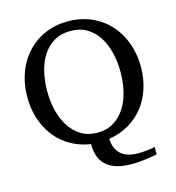

<svg xmlns="http://www.w3.org/2000/svg" viewBox="-124 -792 987 1079"><g transform="rotate(-15 369.5 -253.0)"><path d="M582 -335Q582 -394 569.3 -447.5Q556.6 -501 530.5 -541.7Q504.4 -582.5 464.4 -606.7Q424.3 -630.9 369.1 -630.9Q314.5 -630.9 274.2 -607.4Q233.9 -584 207.5 -543.7Q181.2 -503.4 168.5 -450Q155.8 -396.5 155.8 -336.9Q155.8 -278.3 168.9 -224.4Q182.1 -170.4 208.7 -129.2Q235.4 -87.9 275.4 -63.5Q315.4 -39.1 369.1 -39.1Q423.3 -39.1 463.4 -63.2Q503.4 -87.4 529.8 -128.2Q556.2 -168.9 569.1 -222.7Q582 -276.4 582 -335ZM700.2 -335Q700.2 -267.6 681.4 -209Q662.6 -150.4 627 -105Q591.3 -59.6 540 -29.5Q488.8 0.5 423.8 11.2Q424.8 67.4 458.7 99.6Q492.7 131.8 562 131.8Q580.1 131.8 596.2 130.4Q612.3 128.9 625 127.2Q637.7 125.5 646.2 123.8Q654.8 122.1 658.2 121.1V164.1Q652.8 165 638.9 168Q625 170.9 605 173.8Q585 176.8 560.5 179Q536.1 181.2 509.8 181.2Q457 181.2 420.4 169.4Q383.8 157.7 360.6 135.7Q337.4 113.8 327.1 82.8Q316.9 51.8 316.9 13.2Q256.8 4.4 206.1 -23.4Q155.3 -51.3 118.2 -95.9Q81.1 -140.6 60.1 -201.2Q39.1 -261.7 39.1 -335Q39.1 -383.8 49.6 -429Q60.1 -474.1 79.8 -513.2Q99.6 -552.2 128.4 -584.2Q157.2 -616.2 193.8 -639.2Q230.5 -662.1 274.4 -674.6Q318.4 -687 368.2 -687Q444.3 -687 505.6 -659.7Q566.9 -632.3 610.1 -585Q653.3 -537.6 676.8 -473.1Q700.2 -408.7 700.2 -335Z"/></g></svg>

Font: BabelStone Ogham Pictish
Style: Bold Italic
Weight: 700
Italic angle: -30°
Designer: Andrew West
Foundry: BabelStone
Version: Version 1.02 March 14, 2022